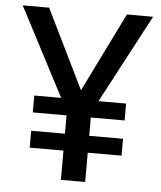

<svg xmlns="http://www.w3.org/2000/svg" viewBox="-52 -759 675 804"><g transform="rotate(5 286.0 -357.0)"><path d="M285 -381 449 -714H559L362 -342H478V-271H336V-194H478V-123H336V0H234V-123H92V-194H234V-271H92V-342H205L11 -714H122Z"/></g></svg>

Font: Noto Sans Devanagari Medium
Style: Regular
Weight: 500
Version: Version 2.003